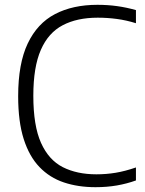

<svg xmlns="http://www.w3.org/2000/svg" viewBox="-20 -769 604 798"><path d="M377 9Q304.5 9 245.5 -10.8Q186.5 -30.5 144 -74.8Q101.5 -119 78.5 -191.2Q55.5 -263.5 55.5 -369Q55.5 -504.5 95.2 -588.2Q135 -672 208.8 -710.5Q282.5 -749 385 -749Q428 -749 467.2 -743.5Q506.5 -738 545 -727V-672.5Q505 -685 465.8 -690.2Q426.5 -695.5 386 -695.5Q300.5 -695.5 240.8 -664.2Q181 -633 149.8 -561.8Q118.5 -490.5 118.5 -371Q118.5 -246.5 150.5 -175.2Q182.5 -104 241.2 -74.2Q300 -44.5 380.5 -44.5Q422 -44.5 461 -51Q500 -57.5 545 -73V-19Q507.5 -5.5 465.8 1.8Q424 9 377 9Z"/></svg>

Font: Encode Sans Condensed Thin Light
Style: Regular
Weight: 300
Version: Version 3.002